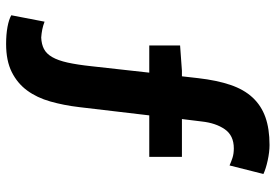

<svg xmlns="http://www.w3.org/2000/svg" viewBox="-157 -637 903 629"><g transform="rotate(90 294.5 -322.5)"><path d="M522 -623Q511 -628 497.5 -632.5Q484 -637 466 -637Q424 -637 403.5 -607.5Q383 -578 378 -532L370 -467H494V-360H358L331 -131Q325 -80 312.5 -36Q300 8 276.5 40Q253 72 216 90.5Q179 109 124 109Q93 109 68.5 104.5Q44 100 30 92L51 -17Q64 -12 76.5 -9.5Q89 -7 103 -6Q125 -7 140.5 -15Q156 -23 167 -42Q178 -61 185 -92.5Q192 -124 197 -171L218 -360H129V-461L212 -467H230L236 -520Q243 -581 258 -625.5Q273 -670 299.5 -698.5Q326 -727 364 -740.5Q402 -754 455 -754Q478 -754 505.5 -748Q533 -742 550 -734Z"/></g></svg>

Font: SpoqaHanSans-Bold
Style: Regular
Weight: 700
Designer: [Spoqa Han Sans] Dong-huui Kim \uAE40 \uB3D9 \uD718   [Noto Sans] Ryoko NISHIZUKA \u897F \u585A \u6DBC \u5B50  (kana & i
Foundry: Spoqa (http://www.spoqa-han-sans.com)
Version: Version 2.000